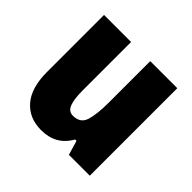

<svg xmlns="http://www.w3.org/2000/svg" viewBox="-144 -701 858 858"><g transform="rotate(45 285.5 -271.5)"><path d="M517 -553V0H385L365 -68H356Q313 10 219 10Q143 10 98.5 -41.5Q54 -93 54 -193V-553H225V-248Q225 -192 236 -164Q247 -136 274 -136Q321 -136 333.5 -177Q346 -218 346 -289V-553Z"/></g></svg>

Font: Noto Sans Gujarati Condensed Black
Style: Regular
Weight: 900
Width: 3
Designer: Jelle Bosma - Monotype Design Team, Universal Thirst
Foundry: Monotype Imaging Inc.
Version: Version 2.106; ttfautohint (v1.8.4.7-5d5b)